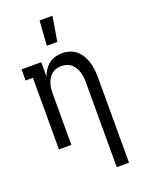

<svg xmlns="http://www.w3.org/2000/svg" viewBox="-176 -837 853 1134"><g transform="rotate(-20 250.0 -270.0)"><path d="M354 215V-320Q354 -336 352 -352.5Q350 -369 345 -384.5Q340 -400 331.5 -414Q323 -428 310.5 -438.5Q298 -449 282 -453.5Q266 -458 250 -458Q234 -458 218 -453.5Q202 -449 189.5 -438.5Q177 -428 168.5 -414Q160 -400 155 -384.5Q150 -369 148.5 -352.5Q147 -336 147 -320V0H69V-450H23V-520H147V-429Q154 -450 166.5 -469Q179 -488 196.5 -502Q214 -516 236 -522Q258 -528 281 -528Q305 -528 328.5 -520.5Q352 -513 370 -497Q388 -481 400 -460Q412 -439 419 -415.5Q426 -392 428.5 -368Q431 -344 431 -320V215ZM211 -600 222 -755H303L277 -600Z"/></g></svg>

Font: Iosevka Curly Slab
Style: Regular
Weight: 400
Monospace: yes
Designer: Belleve Invis
Foundry: Belleve Invis
Version: Version 22.1.2; ttfautohint (v1.8.4)